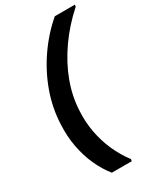

<svg xmlns="http://www.w3.org/2000/svg" viewBox="-235 -892 941 1119"><g transform="rotate(-30 236.0 -333.0)"><path d="M169 145Q131 98 103 36.5Q75 -25 61.5 -96.5Q48 -168 52 -246Q56 -353 92.5 -455.5Q129 -558 192 -649.5Q255 -741 337 -811H472L470 -798Q385 -722 322.5 -633Q260 -544 225 -449.5Q190 -355 186 -258Q182 -187 195 -117.5Q208 -48 236 15Q264 78 305 132L303 145Z"/></g></svg>

Font: DM Sans
Style: Bold Italic
Weight: 700
Italic angle: -10°
Designer: Colophon Foundry, Jonny Pinhorn
Foundry: Colophon Foundry
Version: Version 4.004;gftools[0.9.30]